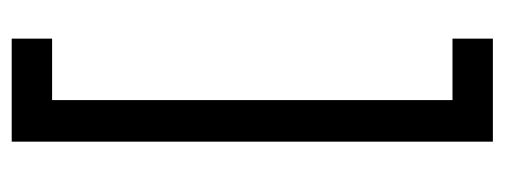

<svg xmlns="http://www.w3.org/2000/svg" viewBox="-287 -574 862 328"><g transform="rotate(90 144.0 -410.0)"><path d="M46 -68H151V-752H46V-821H222V1H46Z"/></g></svg>

Font: Ekushey Lal Sabuj Normal
Style: Regular
Weight: 400
Designer: Al Mamun Sumon
Foundry: Al Mamun Sumon
Version: Version 1.0